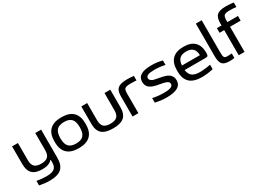

<svg xmlns="http://www.w3.org/2000/svg" viewBox="4 -1648 3879 2791"><g transform="rotate(-30 1943.5 -252.0)"><path d="M537.1 -25.9Q537.1 94.2 476.1 150.1Q415 206.1 275.9 206.1Q194.8 206.1 106 188V111.8Q191.9 127 268.1 127Q360.4 127 399.7 96.2Q439 65.4 439 -2.9V-48.8H431.2Q383.8 8.8 268.1 8.8Q155.3 8.8 102.5 -42.7Q49.8 -94.2 49.8 -205.1V-500H147.9V-209Q147.9 -136.2 182.6 -103Q217.3 -69.8 293 -69.8Q369.6 -69.8 404.3 -103Q439 -136.2 439 -209V-500H537.1Z M619.1 -255.9Q619.1 -508.8 879.9 -508.8Q1140.1 -508.8 1140.1 -255.9V-244.1Q1140.1 8.8 879.9 8.8Q619.1 8.8 619.1 -244.1ZM716.8 -247.1Q716.8 -154.8 755.6 -112.3Q794.4 -69.8 879.9 -69.8Q964.8 -69.8 1003.4 -112.1Q1042 -154.3 1042 -247.1V-252.9Q1042 -345.7 1003.4 -387.9Q964.8 -430.2 879.9 -430.2Q794.4 -430.2 755.6 -387.7Q716.8 -345.2 716.8 -252.9Z M1211.9 -205.1V-500H1310.1V-209Q1310.1 -136.2 1344.7 -103Q1379.4 -69.8 1456.1 -69.8Q1531.7 -69.8 1566.4 -103Q1601.1 -136.2 1601.1 -209V-500H1698.7V-205.1Q1698.7 -93.3 1640.9 -42.2Q1583 8.8 1456.1 8.8Q1328.6 8.8 1270.3 -42.2Q1211.9 -93.3 1211.9 -205.1Z M1998.5 -430.2Q1947.3 -430.2 1923.1 -421.9Q1898.9 -413.6 1890.4 -394.3Q1881.8 -375 1881.8 -334V0H1783.7V-334Q1783.7 -400.9 1801.8 -437.7Q1819.8 -474.6 1863.8 -491.7Q1907.7 -508.8 1987.8 -508.8Q2046.4 -508.8 2095.7 -502V-426.8Q2037.6 -430.2 1998.5 -430.2Z M2369.6 -207Q2364.3 -208 2354 -210Q2329.1 -214.4 2315.7 -217Q2302.2 -219.7 2278.1 -226.6Q2253.9 -233.4 2239.7 -240Q2225.6 -246.6 2207.5 -258.8Q2189.5 -271 2179.7 -285.2Q2169.9 -299.3 2162.8 -319.8Q2155.8 -340.3 2155.8 -365.2Q2155.8 -438.5 2213.9 -473.6Q2272 -508.8 2392.6 -508.8Q2485.8 -508.8 2573.7 -485.8V-410.2Q2489.7 -430.2 2396.5 -430.2Q2318.8 -430.2 2286.4 -415.5Q2253.9 -400.9 2253.9 -370.1Q2253.9 -346.2 2274.7 -330.6Q2295.4 -314.9 2314.7 -309.8Q2334 -304.7 2375.5 -297.4Q2380.4 -296.4 2382.8 -295.9Q2468.8 -280.8 2503.9 -267.6Q2590.8 -234.9 2601.1 -160.2Q2602.5 -149.4 2602.5 -138.2Q2602.5 -63 2540.3 -27.1Q2478 8.8 2354.5 8.8Q2258.8 8.8 2164.6 -14.2V-89.8Q2254.4 -69.8 2349.6 -69.8Q2431.6 -69.8 2468.3 -85Q2504.9 -100.1 2504.9 -132.8Q2504.9 -144.5 2501 -153.8Q2497.1 -163.1 2487.3 -170.2Q2477.5 -177.2 2468 -182.1Q2458.5 -187 2440.2 -191.9Q2421.9 -196.8 2408.2 -199.5Q2394.5 -202.1 2369.6 -207Z M3175.8 -268.1Q3175.8 -232.4 3167.5 -219.7Q3159.2 -207 3132.8 -207H2777.3Q2785.6 -135.3 2828.6 -102.5Q2871.6 -69.8 2955.6 -69.8Q2994.1 -69.8 3046.6 -75.7Q3099.1 -81.5 3135.7 -89.8V-14.2Q3037.1 8.8 2947.8 8.8Q2810.1 8.8 2743.9 -53.5Q2677.7 -115.7 2677.7 -244.1V-255.9Q2677.7 -508.8 2930.7 -508.8Q3053.2 -508.8 3114.5 -447Q3175.8 -385.3 3175.8 -268.1ZM2776.4 -283.2H3077.6Q3076.2 -430.2 2930.7 -430.2Q2855.5 -430.2 2818.4 -395Q2781.2 -359.9 2776.4 -283.2Z M3417.5 -69.8Q3447.8 -69.8 3491.2 -73.2V2Q3453.6 8.8 3409.7 8.8Q3320.8 8.8 3288.1 -29.3Q3255.4 -67.4 3255.4 -166V-710H3353.5V-166Q3353.5 -106.4 3365.5 -88.1Q3377.4 -69.8 3417.5 -69.8Z M3663.6 -532.2V-500H3841.3V-421.9H3663.6V0H3565.4V-421.9H3487.3V-500H3565.4V-536.1Q3565.4 -634.8 3608.4 -672.4Q3651.4 -710 3760.3 -710Q3800.3 -710 3887.2 -701.2V-625Q3841.3 -630.9 3774.4 -630.9Q3707.5 -630.9 3685.5 -611.8Q3663.6 -592.8 3663.6 -532.2Z"/></g></svg>

Font: LT Wave
Style: Regular
Weight: 400
Designer: Daniel Lyons
Version: Version 2.5 (Glyphs App)